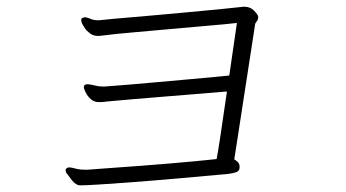

<svg xmlns="http://www.w3.org/2000/svg" viewBox="-20 -634 1040 577"><path d="M700 -131V-133Q700 -141 695.5 -146Q691 -151 684 -155Q688 -179 694 -219Q700 -259 707.5 -307Q715 -355 722.5 -404Q730 -453 736.5 -495Q743 -537 747 -563Q748 -565 752 -570.5Q756 -576 756 -583Q756 -589 744 -601.5Q732 -614 712 -614Q711 -614 709 -613.5Q707 -613 705 -613Q679 -610 637.5 -606Q596 -602 547 -597.5Q498 -593 448.5 -588.5Q399 -584 356.5 -580.5Q314 -577 287 -574Q284 -574 281.5 -573.5Q279 -573 277 -573Q261 -573 251.5 -577.5Q242 -582 234 -582Q231 -582 226 -579Q224 -578 224 -574Q224 -567 231 -555.5Q238 -544 242 -541Q251 -532 258.5 -529Q266 -526 273 -526Q278 -526 283 -526.5Q288 -527 295 -528Q326 -532 378 -536.5Q430 -541 489.5 -546.5Q549 -552 603 -556.5Q657 -561 692 -565L669 -407Q652 -405 618 -402Q584 -399 540.5 -395Q497 -391 451.5 -387Q406 -383 365 -379.5Q324 -376 295 -374H289Q276 -374 263 -377.5Q250 -381 242 -381Q241 -381 240 -380.5Q239 -380 238 -380Q232 -379 232 -372Q232 -367 237.5 -356Q243 -345 253 -336Q263 -327 278 -327Q284 -327 290 -327.5Q296 -328 302 -329Q335 -332 381 -336Q427 -340 477.5 -344Q528 -348 576.5 -352Q625 -356 662 -359Q650 -277 643 -229.5Q636 -182 631 -156Q613 -154 576.5 -150.5Q540 -147 494 -143Q448 -139 400 -135.5Q352 -132 310.5 -129Q269 -126 243 -124H236Q219 -124 206.5 -127.5Q194 -131 187 -131Q185 -131 181 -129Q177 -126 177 -122Q177 -121 179 -115Q184 -108 196 -92.5Q208 -77 222 -77Q239 -77 277 -79.5Q315 -82 364.5 -85.5Q414 -89 465.5 -93.5Q517 -98 561.5 -102Q606 -106 634 -108.5Q662 -111 663 -111Q680 -113 690 -116.5Q700 -120 700 -131Z"/></svg>

Font: Klee One
Style: Regular
Weight: 400
Designer: Fontworks Inc.
Foundry: Fontworks Inc.
Version: Version 1.100